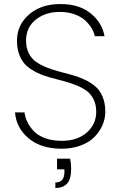

<svg xmlns="http://www.w3.org/2000/svg" viewBox="-20 -729 594 950"><path d="M262.2 56.2H327.1Q332 83 332 105Q332 157.7 312 179.4Q292 201.2 253.9 201.2V173.8Q277.8 173.8 288.3 160.4Q298.8 147 298.8 120.1V108.9H262.2ZM501 -176.8Q501 -142.1 487.1 -109.9Q473.1 -77.6 447.3 -51.3Q421.4 -24.9 379.2 -9Q336.9 6.8 285.2 6.8Q183.1 6.8 121.8 -44.4Q60.5 -95.7 54.2 -172.9H101.1Q104.5 -148.4 115.2 -125.7Q126 -103 146.2 -81.1Q166.5 -59.1 202.4 -45.7Q238.3 -32.2 285.2 -32.2Q362.8 -32.2 409.4 -73.2Q456.1 -114.3 456.1 -175.8Q456.1 -211.9 442.6 -238.5Q429.2 -265.1 406.5 -281Q383.8 -296.9 354.5 -308.3Q325.2 -319.8 292.7 -328.4Q260.3 -336.9 227.5 -345.7Q194.8 -354.5 165.5 -368.4Q136.2 -382.3 113.5 -401.6Q90.8 -420.9 77.4 -453.1Q64 -485.4 64 -527.8Q64 -605 123.3 -657Q182.6 -709 278.8 -709Q372.1 -709 428.7 -662.8Q485.4 -616.7 497.1 -549.8H449.2Q445.3 -569.3 433.3 -589.4Q421.4 -609.4 401.4 -627.9Q381.3 -646.5 349.1 -658.2Q316.9 -669.9 277.8 -669.9Q206.5 -670.9 157.7 -632.3Q108.9 -593.8 108.9 -528.8Q108.9 -492.7 122.3 -465.8Q135.7 -439 158.4 -423.1Q181.2 -407.2 210.4 -395.5Q239.7 -383.8 272.2 -375.2Q304.7 -366.7 337.4 -357.7Q370.1 -348.6 399.4 -334.7Q428.7 -320.8 451.4 -301.8Q474.1 -282.7 487.5 -250.7Q501 -218.8 501 -176.8Z"/></svg>

Font: SVN-Poppins ExtraLight
Style: Regular
Weight: 200
Designer: Ninad Kale (Devanagari), Jonny Pinhorn (Latin)
Foundry: Indian Type Foundry
Version: Version 3.002 2017